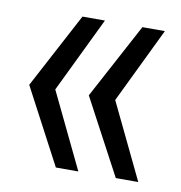

<svg xmlns="http://www.w3.org/2000/svg" viewBox="-57 -576 500 530"><g transform="rotate(10 193.0 -311.5)"><path d="M21 -312 133 -523H196L94 -312L196 -100H133ZM188 -312 301 -523H364L262 -312L364 -100H301Z"/></g></svg>

Font: Mona Sans Condensed
Style: Regular
Weight: 400
Width: 3
Designer: Deni Anggara
Foundry: GitHub
Version: Version 2.000